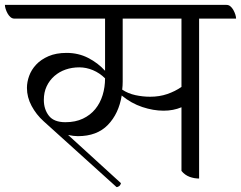

<svg xmlns="http://www.w3.org/2000/svg" viewBox="-59 -722 984 784"><path d="M0 -646Q-9 -646 -16 -652Q-23 -658 -28 -667Q-33 -676 -36 -685.5Q-39 -695 -39 -702H866Q875 -702 882 -696Q889 -690 894 -681Q899 -672 902 -662.5Q905 -653 905 -646H754V7Q734 7 715 0Q696 -7 682 -24V-284Q649 -270 609 -270Q567 -270 522 -285Q477 -300 438 -332Q426 -258 381.5 -212Q337 -166 259 -166Q241 -166 219 -171L435 26Q433 34 427.5 38Q422 42 417 42L119 -227Q89 -254 70 -289.5Q51 -325 51 -363Q51 -387 60 -412Q69 -437 88.5 -458Q108 -479 139 -492.5Q170 -506 213 -506Q261 -506 301 -485.5Q341 -465 370 -433V-646ZM442 -646V-389Q442 -381 441.5 -372.5Q441 -364 440 -356Q464 -340 494 -333.5Q524 -327 554 -327Q592 -327 624 -338Q656 -349 682 -367V-646ZM208 -223Q249 -223 279.5 -237.5Q310 -252 330 -276.5Q350 -301 360 -333.5Q370 -366 370 -402Q348 -424 320.5 -435.5Q293 -447 265 -447Q235 -447 209 -438Q183 -429 163 -411.5Q143 -394 131.5 -369.5Q120 -345 120 -314Q120 -276 140.5 -249.5Q161 -223 208 -223Z"/></svg>

Font: Gotu
Style: Regular
Weight: 400
Designer: Sarang Kulkarni & Kailash Malviya
Foundry: Ek Type
Version: Version 2.320;hotconv 1.0.109;makeotfexe 2.5.65596; ttfautoh